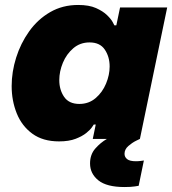

<svg xmlns="http://www.w3.org/2000/svg" viewBox="-20 -560 694 774"><path d="M482 194Q410 194 376.5 167Q343 140 343 99Q343 63 364 39Q385 15 411 0H354L366 -58H358Q358 -58 351 -47.5Q344 -37 328 -24Q312 -11 285 -0.5Q258 10 218 10Q153 10 110.5 -21Q68 -52 47.5 -103Q27 -154 27 -213Q27 -270 45 -327.5Q63 -385 97.5 -433.5Q132 -482 182 -511Q232 -540 295 -540Q339 -540 367 -527.5Q395 -515 411.5 -499Q428 -483 434.5 -470.5Q441 -458 441 -458H449L464 -530H654L544 0Q544 0 528.5 7.5Q513 15 497.5 28.5Q482 42 482 60Q482 73 492.5 81.5Q503 90 528 90Q539 90 549.5 88.5Q560 87 560 87L539 189Q539 189 523.5 191.5Q508 194 482 194ZM341 -389Q303 -389 275.5 -365.5Q248 -342 233.5 -307Q219 -272 219 -237Q219 -198 238.5 -169.5Q258 -141 300 -141Q338 -141 365.5 -164.5Q393 -188 407.5 -223Q422 -258 422 -292Q422 -331 402.5 -360Q383 -389 341 -389Z"/></svg>

Font: Be Vietnam Pro Black
Style: Italic
Weight: 900
Italic angle: -12°
Designer: Lam Bao, Tony Le, Vietanh Nguyen
Foundry: Yellow Type Foundry
Version: Version 1.002; ttfautohint (v1.8.3)